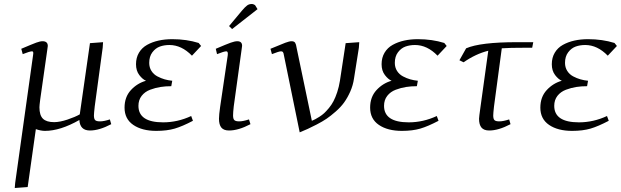

<svg xmlns="http://www.w3.org/2000/svg" viewBox="-20 -651 3121 965"><path d="M54.2 293.9 56.2 269 146 -372.1Q147.9 -383.3 147 -388.2Q146 -393.1 141.1 -393.1Q129.9 -393.1 94.2 -378.9L86.9 -405.8Q143.1 -429.7 162.4 -436.8Q181.6 -443.8 193.8 -443.8Q220.2 -443.8 220.2 -419.9Q220.2 -418.9 217.8 -401.9L182.1 -150.9Q178.2 -120.6 178.2 -111.8Q178.2 -71.8 195.8 -54.4Q213.4 -37.1 252 -37.1Q280.3 -37.1 319.1 -50Q357.9 -63 380.9 -76.2L432.1 -434.1L498 -439L496.1 -411.1L456.1 -116.2Q452.1 -80.6 452.1 -70.8Q452.1 -53.2 458.5 -47.1Q464.8 -41 482.9 -41Q502 -41 532.2 -50.8L539.1 -26.9Q478.5 4.9 432.1 4.9Q381.8 4.9 378.9 -47.9Q282.7 6.8 206.1 6.8Q185.5 6.8 160.2 -2L119.1 289.1Z M606 -109.9Q606 -163.6 637.9 -198.2Q669.9 -232.9 713.9 -245.1Q696.8 -252 680.2 -273.7Q663.6 -295.4 663.6 -328.1Q663.6 -361.3 678.5 -386.2Q693.4 -411.1 719.2 -425.5Q745.1 -439.9 776.9 -447Q808.6 -454.1 845.7 -454.1Q917.5 -454.1 978.5 -435.1L990.7 -419.9L944.8 -371.1Q892.6 -424.8 831.5 -424.8Q805.2 -424.8 783.4 -417Q761.7 -409.2 745.8 -388.2Q730 -367.2 730 -335Q730 -312 741.2 -294.4Q752.4 -276.9 771 -267.1Q789.6 -257.3 807.6 -252.2Q825.7 -247.1 845.7 -245.1L840.8 -217.8Q812.5 -217.8 786.9 -213.9Q761.2 -210 734.6 -200Q708 -189.9 691.9 -169.2Q675.8 -148.4 675.8 -119.1Q675.8 -36.1 799.8 -36.1Q872.6 -36.1 940.9 -67.9L949.7 -43.9Q897 -16.1 857.9 -4.6Q818.8 6.8 765.6 6.8Q693.8 6.8 649.9 -23.2Q606 -53.2 606 -109.9Z M1064.5 -405.8Q1119.1 -429.2 1139.6 -436.5Q1160.2 -443.8 1172.4 -443.8Q1196.8 -443.8 1196.8 -420.9Q1196.8 -419.4 1196.3 -416.7Q1195.8 -414.1 1195.3 -409.4Q1194.8 -404.8 1194.3 -401.9L1154.8 -116.2Q1151.4 -85.9 1151.4 -70.8Q1151.4 -53.2 1158 -47.1Q1164.6 -41 1182.6 -41Q1201.2 -41 1231.4 -50.8L1238.8 -26.9Q1178.2 4.9 1131.3 4.9Q1104.5 4.9 1092.5 -9.8Q1080.6 -24.4 1080.6 -54.2Q1080.6 -72.8 1086.4 -113.8L1124.5 -372.1Q1127.4 -393.1 1117.7 -393.1Q1106.4 -393.1 1070.8 -378.9ZM1131.3 -520 1195.8 -597.2Q1211.9 -616.2 1221.9 -623.5Q1231.9 -630.9 1245.6 -630.9Q1250 -630.9 1254.2 -629.2Q1258.3 -627.4 1260.7 -626L1262.7 -624L1274.4 -605L1146.5 -504.9Z M1339.4 -405.8Q1394 -428.7 1414.3 -436.3Q1434.6 -443.8 1445.3 -443.8Q1458.5 -443.8 1463.4 -436Q1468.3 -428.2 1470.7 -411.1L1547.4 -43.9Q1557.6 -48.3 1564.5 -51.8Q1571.3 -55.2 1585.2 -64Q1599.1 -72.8 1609.4 -82.3Q1619.6 -91.8 1633.1 -107.9Q1646.5 -124 1656.2 -142.6Q1666 -161.1 1674.8 -187.7Q1683.6 -214.4 1688.5 -245.1L1717.3 -434.1L1785.6 -439L1783.7 -411.1L1759.3 -256.8Q1754.4 -222.2 1740.5 -190.9Q1726.6 -159.7 1709.7 -136.2Q1692.9 -112.8 1667.5 -90.6Q1642.1 -68.4 1621.6 -54.4Q1601.1 -40.5 1572 -25.4Q1543 -10.3 1526.9 -3.2Q1510.7 3.9 1486.3 14.2L1407.2 -372.1Q1405.3 -385.3 1402.1 -389.2Q1398.9 -393.1 1392.6 -393.1Q1382.3 -393.1 1346.7 -378.9Z M1840.3 -109.9Q1840.3 -163.6 1872.3 -198.2Q1904.3 -232.9 1948.2 -245.1Q1931.2 -252 1914.6 -273.7Q1897.9 -295.4 1897.9 -328.1Q1897.9 -361.3 1912.8 -386.2Q1927.7 -411.1 1953.6 -425.5Q1979.5 -439.9 2011.2 -447Q2043 -454.1 2080.1 -454.1Q2151.9 -454.1 2212.9 -435.1L2225.1 -419.9L2179.2 -371.1Q2127 -424.8 2065.9 -424.8Q2039.6 -424.8 2017.8 -417Q1996.1 -409.2 1980.2 -388.2Q1964.4 -367.2 1964.4 -335Q1964.4 -312 1975.6 -294.4Q1986.8 -276.9 2005.4 -267.1Q2023.9 -257.3 2042 -252.2Q2060.1 -247.1 2080.1 -245.1L2075.2 -217.8Q2046.9 -217.8 2021.2 -213.9Q1995.6 -210 1969 -200Q1942.4 -189.9 1926.3 -169.2Q1910.2 -148.4 1910.2 -119.1Q1910.2 -36.1 2034.2 -36.1Q2106.9 -36.1 2175.3 -67.9L2184.1 -43.9Q2131.3 -16.1 2092.3 -4.6Q2053.2 6.8 2000 6.8Q1928.2 6.8 1884.3 -23.2Q1840.3 -53.2 1840.3 -109.9Z M2289.1 -348.1 2322.8 -408.2Q2394 -439 2578.1 -439H2660.2L2654.8 -411.1H2624Q2539.1 -411.1 2502 -408.2L2462.9 -116.2Q2459 -81.5 2459 -70.8Q2459 -53.2 2465.3 -47.1Q2471.7 -41 2489.7 -41Q2508.8 -41 2539.1 -50.8L2545.9 -26.9Q2485.4 4.9 2439 4.9Q2412.1 4.9 2399.9 -9.8Q2387.7 -24.4 2387.7 -54.2Q2387.7 -62.5 2395 -113.8L2434.1 -396Q2370.1 -379.9 2310.1 -337.9Z M2695.8 -109.9Q2695.8 -163.6 2727.8 -198.2Q2759.8 -232.9 2803.7 -245.1Q2786.6 -252 2770 -273.7Q2753.4 -295.4 2753.4 -328.1Q2753.4 -361.3 2768.3 -386.2Q2783.2 -411.1 2809.1 -425.5Q2835 -439.9 2866.7 -447Q2898.4 -454.1 2935.5 -454.1Q3007.3 -454.1 3068.4 -435.1L3080.6 -419.9L3034.7 -371.1Q2982.4 -424.8 2921.4 -424.8Q2895 -424.8 2873.3 -417Q2851.6 -409.2 2835.7 -388.2Q2819.8 -367.2 2819.8 -335Q2819.8 -312 2831.1 -294.4Q2842.3 -276.9 2860.8 -267.1Q2879.4 -257.3 2897.5 -252.2Q2915.5 -247.1 2935.5 -245.1L2930.7 -217.8Q2902.3 -217.8 2876.7 -213.9Q2851.1 -210 2824.5 -200Q2797.9 -189.9 2781.7 -169.2Q2765.6 -148.4 2765.6 -119.1Q2765.6 -36.1 2889.6 -36.1Q2962.4 -36.1 3030.8 -67.9L3039.6 -43.9Q2986.8 -16.1 2947.8 -4.6Q2908.7 6.8 2855.5 6.8Q2783.7 6.8 2739.7 -23.2Q2695.8 -53.2 2695.8 -109.9Z"/></svg>

Font: Dehuti
Style: Italic
Weight: 400
Version: Version 1.2